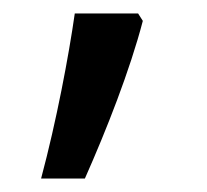

<svg xmlns="http://www.w3.org/2000/svg" viewBox="-20 -136 308 285"><path d="M41 129H106C138 57 173 -32 192 -105L185 -116H91C82 -53 64 43 41 129Z"/></svg>

Font: Noto Sans Sunuwar
Style: Regular
Weight: 400
Designer: Anshuman Pandey
Foundry: Jamra Patel LLC
Version: Version 1.000